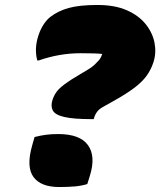

<svg xmlns="http://www.w3.org/2000/svg" viewBox="-20 -740 644 772"><path d="M372 -720Q442 -720 490.5 -698.5Q539 -677 566.5 -642Q594 -607 601.5 -567Q609 -527 597 -490L596 -487Q587 -460 570 -436Q553 -412 521 -387.5Q489 -363 435 -333L394 -310Q378 -301 370 -290Q362 -279 358 -265L357 -261H347Q276 -261 239 -269.5Q202 -278 192.5 -295.5Q183 -313 191 -338L192 -341Q198 -358 208 -371.5Q218 -385 240 -401.5Q262 -418 303 -442L330 -458Q349 -469 360 -479.5Q371 -490 378 -498Q384 -506 387 -512.5Q390 -519 391 -523Q370 -526 304 -526Q219 -526 136 -497H130Q125 -514 124.5 -535.5Q124 -557 130 -582Q138 -613 151.5 -635.5Q165 -658 181 -671Q213 -696 256.5 -708Q300 -720 372 -720ZM331 0Q309 7 282 9.5Q255 12 218 12Q144 12 114.5 -28.5Q85 -69 109 -154L119 -189Q142 -195 164 -198Q186 -201 214 -201Q302 -201 334 -156Q366 -111 341 -32Z"/></svg>

Font: Recursive Sn Csl St XBk
Style: Italic
Weight: 1000
Italic angle: -15°
Version: Version 1.085;hotconv 1.1.0;makeotfexe 2.6.0; ttfautohint (v